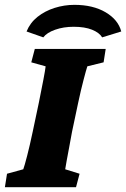

<svg xmlns="http://www.w3.org/2000/svg" viewBox="-32 -776 522 796"><path d="M-11.7 0 -2.9 -55.7 64.5 -74.2Q69.3 -86.9 80.6 -130.4Q91.8 -173.8 103.5 -229.5L128.9 -349.6Q140.6 -407.2 147.9 -445.8Q155.3 -484.4 157.2 -501L97.7 -517.6L112.3 -573.2H406.2L397.5 -517.6L330.1 -501Q325.2 -486.3 314.5 -445.3Q303.7 -404.3 292 -349.6L266.6 -229.5Q260.7 -197.3 254.9 -166Q249 -134.8 244.6 -110.8Q240.2 -86.9 238.3 -74.2L297.9 -55.7L283.2 0ZM147.5 -621.1 78.1 -645.5Q92.8 -681.6 123.5 -706.1Q154.3 -730.5 194.3 -743.2Q234.4 -755.9 276.4 -755.9Q353.5 -755.9 405.8 -725.1Q458 -694.3 470.7 -645.5L391.6 -621.1Q379.9 -640.6 349.6 -652.8Q319.3 -665 273.4 -665Q231.4 -665 196.8 -652.8Q162.1 -640.6 147.5 -621.1Z"/></svg>

Font: Crimson Pro Black
Style: Italic
Weight: 900
Italic angle: -12°
Designer: Jacques Le Bailly
Foundry: Baron von Fonthausen
Version: Version 1.003